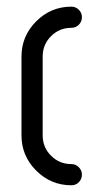

<svg xmlns="http://www.w3.org/2000/svg" viewBox="-20 -551 308 571"><path d="M192.4 -468.3Q156.7 -468.3 131.8 -443.4Q106.9 -418.5 106.9 -382.8V-148.4Q106.9 -112.8 131.8 -87.9Q156.7 -63 192.4 -63Q205.1 -63 214.4 -53.7Q223.6 -44.4 223.6 -31.7Q223.6 -18.6 214.6 -9.3Q205.6 0 192.4 0Q131.3 0 87.6 -43.7Q43.9 -87.4 43.9 -148.4V-382.8Q43.9 -443.8 87.6 -487.5Q131.3 -531.2 192.4 -531.2Q205.1 -531.2 214.4 -522Q223.6 -512.7 223.6 -500Q223.6 -486.8 214.6 -477.5Q205.6 -468.3 192.4 -468.3Z"/></svg>

Font: Fandogh
Style: Regular
Weight: 400
Designer: Amin Abedi
Version: Version 1.00